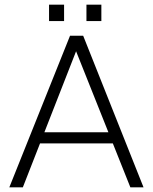

<svg xmlns="http://www.w3.org/2000/svg" viewBox="-20 -804 656 824"><path d="M351 -784V-713.5H415V-784ZM190.5 -784V-713.5H255V-784ZM128.5 -236.5V-188.5H481V-236.5ZM596 0 337 -650.5H280.5L20 0H78L306.5 -584L539.5 0Z"/></svg>

Font: Overused Grotesk Light
Style: Regular
Weight: 300
Designer: RandomMaerks
Version: Version 0.005